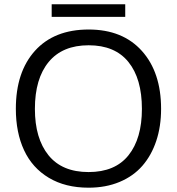

<svg xmlns="http://www.w3.org/2000/svg" viewBox="-20 -874 834 905"><path d="M570.3 -854V-794.4H223.6V-854ZM144.5 -360.8Q144.5 -221.7 208.5 -142.3Q272.5 -63 397.5 -63Q522.5 -63 585.7 -142.1Q648.9 -221.2 648.9 -360.8Q648.9 -503.4 585.2 -582Q521.5 -660.6 397.9 -660.6Q274.4 -660.6 209.5 -582Q144.5 -503.4 144.5 -360.8ZM739.3 -360.8Q739.3 -278.3 716.6 -210Q693.8 -141.6 651.1 -92.5Q608.4 -43.5 543.5 -16.4Q478.5 10.7 397.5 10.7Q288.1 10.7 210.2 -35.9Q132.3 -82.5 93.5 -165.8Q54.7 -249 54.7 -361.3Q54.7 -534.7 145 -634.8Q235.4 -734.9 397.9 -734.9Q558.1 -734.9 648.7 -634Q739.3 -533.2 739.3 -360.8Z"/></svg>

Font: Oxygen
Style: Regular
Weight: 400
Designer: Vernon Adams
Foundry: Vernon Adams
Version: Version Release 0.2.3 webfont; ttfautohint (v0.93.3-1d66) -l